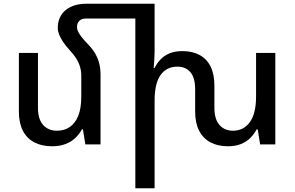

<svg xmlns="http://www.w3.org/2000/svg" viewBox="-20 -780 1592 1037"><path d="M523 -375V0H441L428 -81H422Q409 -56 387 -35Q365 -14 333.5 -2Q302 10 262 10Q206 10 165.5 -11Q125 -32 103.5 -74Q82 -116 82 -177V-494H185V-198Q185 -136 213 -105Q241 -74 288 -74Q328 -74 357.5 -94.5Q387 -115 403 -155.5Q419 -196 419 -258V-373Q419 -405 406 -437Q393 -469 359 -506Q335 -532 320.5 -554Q306 -576 299 -594.5Q292 -613 292 -629Q292 -667 309 -696Q326 -725 361 -742.5Q396 -760 451 -760H730V-680H444Q421 -680 408.5 -667.5Q396 -655 396 -636Q396 -621 402.5 -608Q409 -595 422 -578.5Q435 -562 457 -539Q482 -513 496 -487.5Q510 -462 516.5 -435Q523 -408 523 -375ZM1363 -494H1467V0H1385L1372 -81H1366Q1353 -56 1332 -35Q1311 -14 1281 -2Q1251 10 1212 10Q1157 10 1117 -11Q1077 -32 1055.5 -74Q1034 -116 1034 -177V-297Q1034 -360 1008.5 -390Q983 -420 938 -420Q879 -420 847 -374.5Q815 -329 815 -237V237H711V-760H815V-502Q815 -480 813.5 -458Q812 -436 810 -413H815Q828 -439 847.5 -459.5Q867 -480 896 -492Q925 -504 965 -504Q1019 -504 1058 -483Q1097 -462 1117.5 -420.5Q1138 -379 1138 -317V-198Q1138 -136 1165.5 -105Q1193 -74 1238 -74Q1296 -74 1329.5 -120.5Q1363 -167 1363 -258Z"/></svg>

Font: Noto Sans Armenian Medium
Style: Regular
Weight: 500
Designer: Monotype Design Team
Foundry: Monotype Imaging Inc.
Version: Version 2.007